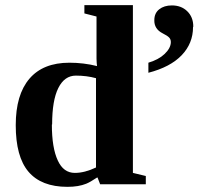

<svg xmlns="http://www.w3.org/2000/svg" viewBox="-20 -714 773 744"><path d="M358 -26H356Q329 -8 314 -2Q299 4 281 7Q263 10 241 10Q140 10 90 -49Q41 -107 41 -229Q41 -347 94 -409Q147 -471 249 -471Q304 -471 356 -458Q353 -477 354 -534V-650L307 -662V-694H495V-44L545 -32V0H368ZM182 -232 181 -231Q181 -141 204 -92Q226 -44 270 -44Q308 -44 352 -65V-411Q316 -421 274 -421Q230 -421 206 -373Q182 -325 182 -232ZM729 -611 728 -609Q728 -546 684 -500Q640 -454 555 -432V-471Q595 -483 618 -505Q642 -528 642 -551Q642 -562 635 -569Q628 -576 610 -585Q577 -602 578 -636Q578 -663 597 -678Q616 -693 646 -693Q682 -693 705 -671Q729 -648 729 -611Z"/></svg>

Font: Libra Serif Modern
Style: Bold
Weight: 700
Designer: Stefan Peev, Context Ltd
Foundry: Ascender Corporation
Version: Version 1.000